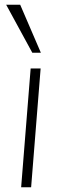

<svg xmlns="http://www.w3.org/2000/svg" viewBox="-20 -788 258 808"><path d="M109 -500H151L111 0H69ZM6 -768H65L152 -566H116Z"/></svg>

Font: Muli ExtraLight
Style: Italic
Weight: 275
Italic angle: -4.541°
Designer: Vernon Adams
Foundry: Vernon Adams
Version: Version 2.001